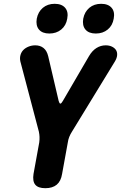

<svg xmlns="http://www.w3.org/2000/svg" viewBox="-20 -978 640 1008"><path d="M218 10Q180 10 165 -8.5Q150 -27 156 -65L186 -230Q188 -245 187.5 -259Q187 -273 184 -287L87 -655Q83 -673 87.5 -689Q92 -705 103 -716Q114 -727 130.5 -733.5Q147 -740 165 -740Q191 -740 208.5 -726Q226 -712 233 -683L288 -448Q292 -434 297 -434Q302 -434 310 -448L447 -683Q464 -712 486.5 -726Q509 -740 535 -740Q553 -740 567 -733.5Q581 -727 588.5 -716Q596 -705 595 -689Q594 -673 583 -655L358 -287Q349 -273 343.5 -259Q338 -245 336 -230L306 -65Q300 -27 278 -8.5Q256 10 218 10ZM483 -802Q446 -802 428.5 -823Q411 -844 417 -880Q424 -916 449 -937Q474 -958 511 -958Q548 -958 566 -937Q584 -916 577 -880Q571 -844 545.5 -823Q520 -802 483 -802ZM239 -802Q202 -802 184.5 -823Q167 -844 173 -880Q180 -916 205 -937Q230 -958 267 -958Q304 -958 322 -937Q340 -916 333 -880Q327 -844 301.5 -823Q276 -802 239 -802Z"/></svg>

Font: Maple Mono ExtraBold
Style: Italic
Weight: 800
Italic angle: -10°
Monospace: yes
Designer: subframe7536
Version: Version 7.200